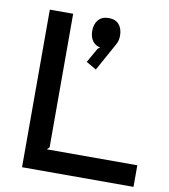

<svg xmlns="http://www.w3.org/2000/svg" viewBox="-89 -896 856 972"><g transform="rotate(10 339.0 -410.0)"><path d="M463 -742Q463 -714 450 -693L372 -552L320 -582L362 -656L374 -666Q351 -669 335.5 -689Q320 -709 320 -742Q320 -777 338.5 -798.5Q357 -820 392 -820Q427 -820 445 -798.5Q463 -777 463 -742ZM663 0H90V-810H210V-123L198 -111H663Z"/></g></svg>

Font: Sinkin Sans 500 Medium
Style: 500 Medium
Weight: 500
Designer: Keith Bates
Foundry: K-Type
Version: Sinkin Sans (version 1.0)  by Keith Bates   •   © 2014   www